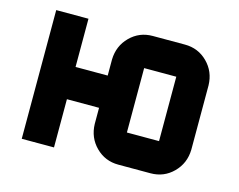

<svg xmlns="http://www.w3.org/2000/svg" viewBox="-83 -692 1018 817"><g transform="rotate(15 425.5 -283.5)"><path d="M637.7 -141.6V-425.3H496.1V-141.6ZM779.8 -141.6Q778.3 -81.5 737.5 -40.8Q696.8 0 637.7 0H496.1Q437.5 0 396.7 -40.8Q356 -81.5 354.5 -141.6V-212.4H212.9V0H70.8V-566.9H212.9V-354.5H354.5V-425.3Q356 -485.4 396.7 -526.1Q437.5 -566.9 496.1 -566.9H637.7Q696.8 -566.9 737.5 -526.1Q778.3 -485.4 779.8 -425.3Z"/></g></svg>

Font: Blazma
Style: Regular
Weight: 400
Designer: GGBotNet
Version: 1.00